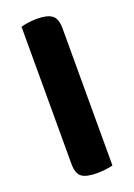

<svg xmlns="http://www.w3.org/2000/svg" viewBox="-131 -713 540 773"><g transform="rotate(-20 138.5 -326.5)"><path d="M146 7Q101 7 81.5 -7.5Q62 -22 62 -64V-651Q72 -654 90.5 -657Q109 -660 131 -660Q175 -660 195 -645Q215 -630 215 -588V-1Q204 2 186 4.5Q168 7 146 7Z"/></g></svg>

Font: Baloo Da 2
Style: Bold
Weight: 700
Designer: Noopur Datye, Sulekha Rajkumar and Ek Type
Foundry: Ek Type
Version: Version 1.640;hotconv 1.0.111;makeotfexe 2.5.65597; ttfautoh